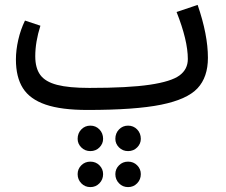

<svg xmlns="http://www.w3.org/2000/svg" viewBox="-20 -435 924 784"><path d="M829 -199Q829 -120 786.5 -74.5Q744 -29 638 -7.5Q532 14 337 14Q230 14 166 -8Q102 -30 73.5 -75Q45 -120 45 -192Q45 -230 54.5 -272Q64 -314 82 -351L145 -330Q124 -264 124 -205Q124 -157 144.5 -129Q165 -101 213 -88.5Q261 -76 345 -76Q504 -76 591.5 -89Q679 -102 713 -127Q747 -152 747 -194Q747 -270 701 -386L787 -415Q829 -293 829 -199ZM297 132Q297 109 312 93.5Q327 78 349 78Q371 78 386 93.5Q401 109 401 132Q401 152 386 167Q371 182 349 182Q327 182 312 167Q297 152 297 132ZM451 132Q451 109 466 93.5Q481 78 503 78Q525 78 540 93.5Q555 109 555 132Q555 152 540 167Q525 182 503 182Q481 182 466 167Q451 152 451 132ZM297 276Q297 255 312 240Q327 225 349 225Q371 225 386 240Q401 255 401 276Q401 298 386 313.5Q371 329 349 329Q327 329 312 313.5Q297 298 297 276ZM451 276Q451 255 466 240Q481 225 503 225Q525 225 540 240Q555 255 555 276Q555 298 540 313.5Q525 329 503 329Q481 329 466 313.5Q451 298 451 276Z"/></svg>

Font: FiraGOUPP
Style: Medium
Weight: 400
Designer: bBox Type
Foundry: bBox Type GmbH
Version: Version 1.001